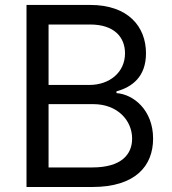

<svg xmlns="http://www.w3.org/2000/svg" viewBox="-20 -747 686 767"><path d="M348.7 0C520.6 0 591.6 -83.8 591.6 -193.2C591.6 -308.2 512.1 -370.7 445.3 -375V-382.1C507.8 -399.1 563.2 -440.3 563.2 -534.1C563.2 -640.6 492.2 -727.3 340.2 -727.3H85.9V0ZM174 -649.1H340.2C436.8 -649.1 479.4 -598 479.4 -534.1C479.4 -457.4 416.9 -407.7 337.4 -407.7H174ZM174 -331H353C448.2 -331 507.8 -267 507.8 -193.2C507.8 -129.3 463.8 -78.1 348.7 -78.1H174Z"/></svg>

Font: Riot Sans 2.0
Style: Regular
Weight: 400
Designer: Rasmus Andersson
Foundry: rsms
Version: Version 3.006;hotconv 1.0.109;makeotfexe 2.5.65596